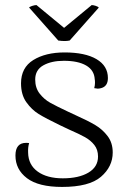

<svg xmlns="http://www.w3.org/2000/svg" viewBox="-20 -725 505 758"><path d="M41 -111Q41 -161 83 -161Q91 -161 95 -160Q90 -144 91 -122Q92 -74 129 -47.5Q166 -21 228 -21Q291 -21 329 -43.5Q367 -66 367 -107Q367 -134 352.5 -152.5Q338 -171 315.5 -183.5Q293 -196 254 -213L218 -230Q160 -258 132.5 -275Q105 -292 84 -321.5Q63 -351 63 -396Q63 -458 111.5 -488Q160 -518 235 -518Q316 -518 361 -491.5Q406 -465 406 -417Q406 -384 379 -377Q371 -375 366 -375Q362 -375 352 -377Q355 -388 355 -398Q355 -408 354 -412Q352 -448 320 -466.5Q288 -485 232 -485Q183 -485 151 -467Q119 -449 119 -411Q119 -378 136.5 -355.5Q154 -333 178 -319.5Q202 -306 251 -283L279 -270Q328 -248 356.5 -231Q385 -214 405 -187.5Q425 -161 425 -123Q425 -67 378.5 -27Q332 13 225 13Q132 13 86.5 -21.5Q41 -56 41 -111ZM233 -615 342 -705Q348 -705 357.5 -702Q367 -699 370 -695L255 -565Q245 -563 235 -563Q224 -563 210 -565L95 -695Q96 -698 106.5 -701.5Q117 -705 124 -705Z"/></svg>

Font: Arima Madurai Light
Style: Regular
Weight: 300
Designer: Joana Correia and Natanael Gama
Foundry: NDISCOVER
Version: Version 1.019